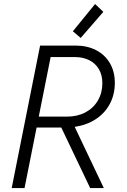

<svg xmlns="http://www.w3.org/2000/svg" viewBox="-20 -950 642 970"><path d="M182.6 -719.7H363.3Q419.9 -719.7 464.6 -697Q509.3 -674.3 534.7 -631.6Q560.1 -588.9 560.1 -531.7Q560.1 -472.2 534.7 -424.8Q509.3 -377.4 463.4 -347.7Q417.5 -317.9 357.4 -309.1L504.4 0H435.5L289.6 -305.7H165L104 0H39.1ZM348.1 -792 460.4 -929.7 502 -890.1 387.7 -758.3ZM317.9 -360.8Q371.1 -360.8 411.6 -382.3Q452.1 -403.8 474.6 -442.4Q497.1 -481 497.1 -529.8Q497.1 -571.3 479.2 -601.1Q461.4 -630.9 430.2 -646.2Q398.9 -661.6 359.9 -661.6H235.8L175.8 -360.8Z"/></svg>

Font: Reddit Sans Vanilla Light
Style: Italic
Weight: 300
Italic angle: -11.25°
Designer: Stephen Hutchings
Version: Version 1.013